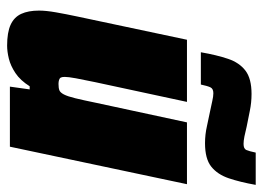

<svg xmlns="http://www.w3.org/2000/svg" viewBox="-122 -626 756 553"><g transform="rotate(90 256.5 -350.0)"><path d="M112 8Q74 8 52 -2Q30 -12 20.5 -32.5Q11 -53 11 -84Q11 -104 16 -132.5Q21 -161 28 -194L95 -510H274L217 -245Q210 -212 206 -190Q202 -168 202 -158Q202 -150 204 -146.5Q206 -143 211 -141.5Q216 -140 222 -140Q234 -140 240.5 -142.5Q247 -145 252.5 -155.5Q258 -166 263.5 -188.5Q269 -211 277 -250L333 -510H511L403 0H230L238 -57H229Q212 -30 191 -16Q170 -2 149.5 3Q129 8 112 8ZM131 -550Q139 -596 150 -628.5Q161 -661 184 -678.5Q207 -696 251 -696Q276 -696 300 -691Q324 -686 345 -682Q361 -678 373.5 -675.5Q386 -673 395 -673Q409 -673 412.5 -681Q416 -689 420 -708H513Q505 -663 494 -630.5Q483 -598 460.5 -580Q438 -562 393 -562Q368 -562 344 -567.5Q320 -573 299 -577Q284 -580 271 -583Q258 -586 249 -586Q236 -586 232 -577.5Q228 -569 224 -550Z"/></g></svg>

Font: Saira SemiCondensed Black
Style: Italic
Weight: 900
Width: 4
Italic angle: -12°
Designer: Hector Gatti with collaboration of the Omnibus-Type team
Foundry: Omnibus-Type
Version: Version 1.101